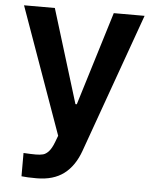

<svg xmlns="http://www.w3.org/2000/svg" viewBox="-52 -574 657 818"><g transform="rotate(5 276.0 -165.5)"><path d="M70.3 196.3V96.7Q101.6 98.6 123 98.6Q141.6 98.6 154.1 95.2Q166.5 91.8 178.2 78.9Q189.9 65.9 200.2 39.1L210.9 10.7L17.6 -530.3H149.4L272.5 -129.9H278.3L401.4 -530.3H533.2L320.3 64.5Q296.9 130.9 252 165Q207 199.2 134.8 199.2Q93.8 199.2 70.3 196.3Z"/></g></svg>

Font: Pretendard JP SemiBold
Style: Regular
Weight: 600
Designer: Base glyphs from Inter by Rasmus Andersson; Hangeul glyphs from Noto Sans CJK(Source Han Sans) by Jang Soo-young and Kan
Foundry: Kil Hyung-jin
Version: Version 1.309